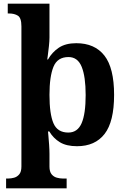

<svg xmlns="http://www.w3.org/2000/svg" viewBox="-20 -780 685 1040"><path d="M13 240V187H25Q40 187 56.5 182.5Q73 178 84.5 164Q96 150 96 122V-637Q96 -683 77 -695Q58 -707 29 -707H22V-760H248V-576Q248 -558 245 -530Q242 -502 239 -480Q236 -458 236 -458H240Q262 -497 298.5 -521.5Q335 -546 393 -546Q493 -546 545.5 -479Q598 -412 598 -266Q598 -121 546.5 -54.5Q495 12 397 12Q340 12 304.5 -9.5Q269 -31 247 -68H240Q240 -68 242 -46.5Q244 -25 246 3.5Q248 32 248 53V122Q248 150 259.5 164Q271 178 288 182.5Q305 187 319 187H341V240ZM350 -62Q400 -62 422 -112.5Q444 -163 444 -265Q444 -365 422.5 -418Q401 -471 351 -471Q291 -471 269.5 -418Q248 -365 248 -266Q248 -163 269.5 -112.5Q291 -62 350 -62Z"/></svg>

Font: Noto Serif Bengali
Style: Bold
Weight: 700
Designer: Juan Bruce, Universal Thirst, Indian Type Foundry and the Monotype Design Team.
Foundry: Monotype Imaging Inc.
Version: Version 2.003; ttfautohint (v1.8.4.7-5d5b)